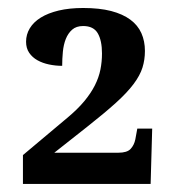

<svg xmlns="http://www.w3.org/2000/svg" viewBox="-20 -744 440 478"><path d="M340.8 -617.2Q340.8 -595.2 334.7 -575.7Q328.6 -556.2 312.5 -534.7Q296.4 -513.2 268.3 -487.8Q240.2 -462.4 196.8 -428.2L115.2 -363.8H274.9Q296.4 -363.8 305.2 -373.3Q314 -382.8 316.9 -397L321.8 -423.8H358.9L355 -286.1H37.1V-357.9L147 -450.2Q172.9 -471.7 189.7 -491.9Q206.5 -512.2 216.3 -531.7Q226.1 -551.3 230 -570.8Q233.9 -590.3 233.9 -610.8Q233.9 -643.1 223.4 -661.1Q212.9 -679.2 187 -679.2Q169.9 -679.2 159.7 -670.2Q149.4 -661.1 143.8 -647Q138.2 -632.8 136.5 -615Q134.8 -597.2 134.8 -580.1Q118.2 -580.1 102.1 -583.5Q85.9 -586.9 73.2 -594Q60.5 -601.1 52.7 -612.5Q44.9 -624 44.9 -640.1Q44.9 -658.2 54.2 -673.6Q63.5 -689 81.5 -700.2Q99.6 -711.4 126.2 -717.8Q152.8 -724.1 187 -724.1Q227.5 -724.1 256.6 -716.6Q285.6 -709 304.4 -695.1Q323.2 -681.2 332 -661.4Q340.8 -641.6 340.8 -617.2Z"/></svg>

Font: Sahl Naskh
Style: Bold
Weight: 700
Designer: Pascal Zoghbi
Version: Version 1.001